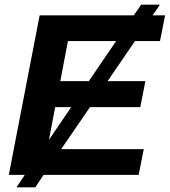

<svg xmlns="http://www.w3.org/2000/svg" viewBox="-20 -754 732 828"><path d="M168 0 132 54H51L87 0H18L151 -688H557L589 -734H670L638 -688H692L670 -577H562L444 -404H607L585 -292H368L244 -111H600L578 0ZM240 -404H363L481 -577H273ZM191 -151 287 -292H218Z"/></svg>

Font: Libra Sans Modern
Style: Bold Italic
Weight: 700
Italic angle: -12°
Foundry: Stefan Peev, Context Ltd
Version: Version 1.000